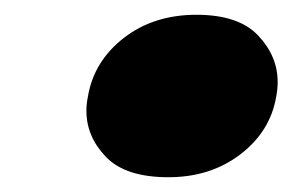

<svg xmlns="http://www.w3.org/2000/svg" viewBox="-20 -427 396 260"><path d="M208 -187Q150 -187 123.5 -214.5Q97 -242 97 -277Q97 -286 99 -296Q107 -344 147.5 -375.5Q188 -407 246 -407Q303 -407 329.5 -379Q356 -351 356 -316Q356 -306 354 -296Q346 -249 305.5 -218Q265 -187 208 -187Z"/></svg>

Font: Fz Poppins Black
Style: Italic
Weight: 900
Italic angle: -10°
Designer: Ninad Kale (Devanagari), Jonny Pinhorn (Latin)
Foundry: Indian Type Foundry
Version: Vit hóa bi Vntype.Com & FontZin.Com